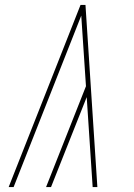

<svg xmlns="http://www.w3.org/2000/svg" viewBox="-20 -755 540 775"><path d="M373 0H354L330 -363L186 0H166L327 -407L308 -692L35 0H15L305 -735H325Z"/></svg>

Font: Iosevka Term Curly Thin
Style: Italic
Weight: 100
Italic angle: -9°
Designer: Belleve Invis
Foundry: Belleve Invis
Version: Version 32.3.0